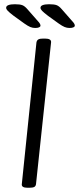

<svg xmlns="http://www.w3.org/2000/svg" viewBox="-20 -884 373 906"><path d="M110 2Q80 2 83 -16L152 -684Q154 -694 161 -698Q168 -702 184 -702H192Q223 -702 221 -684L150 -16Q149 -6 142 -2Q135 2 118 2ZM146 -752Q134 -752 123 -756.5Q112 -761 95 -773L45 -809Q24 -825 16.5 -833Q9 -841 9 -847Q9 -856 20 -860Q31 -864 50 -864Q74 -864 85.5 -859.5Q97 -855 109 -841L159 -784Q164 -779 167.5 -773.5Q171 -768 171 -763Q171 -758 164.5 -755Q158 -752 146 -752ZM308 -752Q296 -752 285 -756.5Q274 -761 257 -773L207 -809Q186 -825 178.5 -833Q171 -841 171 -847Q171 -856 182 -860Q193 -864 212 -864Q236 -864 247.5 -859.5Q259 -855 271 -841L321 -784Q326 -779 329.5 -773.5Q333 -768 333 -763Q333 -758 326.5 -755Q320 -752 308 -752Z"/></svg>

Font: Asap Light
Style: Italic
Weight: 300
Italic angle: -6°
Designer: Pablo Cosgaya
Foundry: Omnibus-Type
Version: Version 3.001